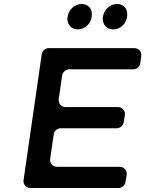

<svg xmlns="http://www.w3.org/2000/svg" viewBox="-20 -941 727 961"><path d="M389 -921C354 -921 324 -894 318 -857C313 -821 335 -794 370 -794C405 -794 434 -821 439 -857C445 -894 424 -921 389 -921ZM566 -921C531 -921 501 -894 495 -857C490 -821 512 -794 547 -794C582 -794 611 -821 616 -857C622 -894 601 -921 566 -921ZM682 -624 687 -660C690 -682 675 -700 652 -700H223C207 -700 191 -686 189 -670L98 -40C95 -18 110 0 132 0H574C590 0 606 -14 608 -30L614 -66C617 -88 601 -106 579 -106H266C244 -106 228 -124 231 -146L249 -269C251 -285 267 -299 283 -299H565C581 -299 597 -313 599 -329L605 -365C608 -387 592 -405 570 -405H309C287 -405 271 -423 274 -445L291 -564C294 -580 309 -594 326 -594H647C664 -594 680 -608 682 -624Z"/></svg>

Font: Trueno
Style: RoundIt
Weight: 400
Designer: Julieta Ulanovsky, Jasper
Foundry: Julieta Ulanovsky, Cannot Into Space Fonts
Version: Version 3.001